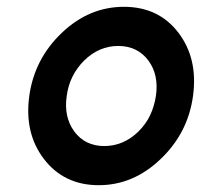

<svg xmlns="http://www.w3.org/2000/svg" viewBox="-20 -532 590 564"><path d="M327 -397Q384 -397 416 -354Q447 -312 438 -250Q433 -219 421 -193.5Q409 -168 387 -146Q343 -103 286 -103Q230 -103 198 -146Q167 -189 176 -250Q180 -281 193 -307Q206 -333 227 -354Q271 -397 327 -397ZM344 -512Q242 -512 162 -436Q81 -359 66 -250Q51 -141 109 -65Q168 12 270 12Q372 12 452 -65Q532 -141 547 -250Q562 -360 504 -436Q446 -512 344 -512Z"/></svg>

Font: Unageo
Style: SemiBold-Italic
Weight: 600
Designer: Richard Sepsi
Foundry: Richard Sepsi
Version: Version 2.000